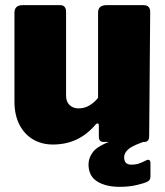

<svg xmlns="http://www.w3.org/2000/svg" viewBox="-20 -550 641 744"><path d="M285 -130Q308 -130 327.5 -142Q347 -154 360 -171V-501Q360 -530 393 -530H536Q562 -530 562 -504L558 -22Q558 0 539 0H381Q363 0 363 -20V-64Q363 -70 359.5 -71.5Q356 -73 351 -68Q317 -28 276 -9Q235 10 185 10Q142 10 108.5 -9.5Q75 -29 55.5 -66.5Q36 -104 36 -157V-500Q36 -530 67 -530H213Q236 -530 236 -504V-179Q236 -156 249.5 -143Q263 -130 285 -130ZM323 87Q323 61 341 38Q359 15 417 -6H553Q497 12 479 27Q461 42 461 59Q461 74 468 81Q475 88 489 88Q506 88 519 83.5Q532 79 545 72Q563 63 563 83V135Q563 147 553 153Q540 160 510 167Q480 174 444 174Q390 174 356.5 153Q323 132 323 87Z"/></svg>

Font: Libre Franklin Black
Style: Regular
Weight: 900
Designer: Pablo Impallari, Rodrigo Fuenzalida, Nhung Nguyen
Foundry: Impallari Type
Version: Version 3.000